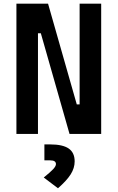

<svg xmlns="http://www.w3.org/2000/svg" viewBox="-20 -713 626 1022"><path d="M350.1 0 197.3 -536.1H182.1V0H67.4V-693.4H235.8L388.7 -157.2H403.8V-693.4H518.6V0ZM288.6 289.1 212.9 231.9Q248.5 203.1 263.2 187.3Q277.8 171.4 277.8 160.6Q277.8 140.6 248 140.6H216.3V55.7H247.1Q314 55.7 345.7 77.6Q377.4 99.6 377.4 146Q377.4 181.6 356.2 215.1Q335 248.5 288.6 289.1Z"/></svg>

Font: Cascadia Mono NF SemiBold
Style: Regular
Weight: 600
Monospace: yes
Designer: Aaron Bell
Foundry: Saja Typeworks
Version: Version 2404.023; ttfautohint (v1.8.4)